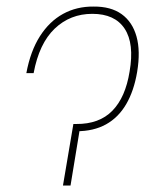

<svg xmlns="http://www.w3.org/2000/svg" viewBox="-20 -574 480 594"><path d="M61.5 -347.7Q74.2 -416 103.5 -461.9Q132.8 -507.8 175 -531Q217.3 -554.2 269.5 -553.7Q322.8 -554.2 356.2 -530.3Q389.6 -506.3 402.3 -461.2Q415 -416 404.3 -351.6Q394.5 -293 370.4 -251.7Q346.2 -210.4 307.9 -189.2Q269.5 -168 216.8 -168H208L210.9 -190.4H215.8Q287.1 -189.9 327.6 -231.4Q368.2 -272.9 380.9 -352.5Q396 -439 365.7 -485.1Q335.4 -531.2 265.6 -531.2Q197.3 -531.2 149.2 -485.4Q101.1 -439.5 84 -347.7ZM207 -190.4H229.5L198.2 0H174.8Z"/></svg>

Font: Inter 28pt Thin
Style: Italic
Weight: 250
Italic angle: -9.3988°
Designer: Rasmus Andersson
Foundry: rsms
Version: Version 4.001;git-66647c0bb